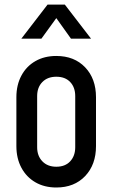

<svg xmlns="http://www.w3.org/2000/svg" viewBox="-20 -800 488 832"><path d="M224 12.5Q172.5 12.5 133.5 -10Q94.5 -32.5 72.8 -73Q51 -113.5 51 -167V-378.5Q51 -432 72.8 -472.5Q94.5 -513 133.5 -535.2Q172.5 -557.5 224 -557.5Q302 -557.5 349 -508.2Q396 -459 396 -378.5V-167Q396 -86.5 349 -37Q302 12.5 224 12.5ZM224 -77.5Q262.5 -77.5 284.2 -101Q306 -124.5 306 -162V-383.5Q306 -421.5 284.2 -444.5Q262.5 -467.5 224 -467.5Q186 -467.5 163.5 -444.5Q141 -421.5 141 -383.5V-162Q141 -124.5 163.5 -101Q186 -77.5 224 -77.5ZM72.5 -632.5 186 -780H261L374.5 -632.5H287.5L224 -721.5L159.5 -632.5Z"/></svg>

Font: Mohave Light Medium
Style: Regular
Weight: 500
Version: Version 2.003